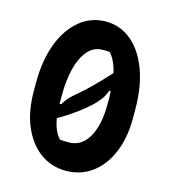

<svg xmlns="http://www.w3.org/2000/svg" viewBox="-110 -810 820 919"><g transform="rotate(15 300.0 -350.0)"><path d="M302 -720Q373 -720 428 -675Q483 -630 514.5 -546.5Q546 -463 546 -347V-305Q546 -207 514.5 -133.5Q483 -60 427.5 -20Q372 20 299 20Q229 20 173.5 -20Q118 -60 86 -134Q54 -208 54 -311V-352Q54 -464 86 -546.5Q118 -629 174 -674.5Q230 -720 302 -720ZM322 -585Q278 -585 248.5 -551Q219 -517 204 -459Q189 -401 189 -327V-282H197Q208 -302 223 -318Q238 -334 260 -352Q286 -374 320 -407Q354 -440 400 -491Q387 -551 356 -584Q349 -585 340.5 -585Q332 -585 322 -585ZM235 -117Q243 -116 254 -115.5Q265 -115 278 -115Q322 -115 351.5 -143.5Q381 -172 396 -221Q411 -270 411 -331V-375Q411 -390 410 -404H402Q393 -377 378.5 -358Q364 -339 344 -320Q317 -295 279.5 -267.5Q242 -240 194 -212Q199 -182 209 -158Q219 -134 235 -117Z"/></g></svg>

Font: Recursive Mn Csl St
Style: Bold
Weight: 700
Monospace: yes
Version: Version 1.079;hotconv 1.0.112;makeotfexe 2.5.65598; ttfautoh